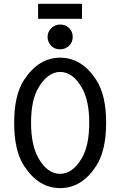

<svg xmlns="http://www.w3.org/2000/svg" viewBox="-20 -969 626 999"><path d="M406.7 -949.2V-871.1H178.2V-949.2ZM293 -712.4Q264.2 -712.4 247.1 -730Q227.5 -750 227.5 -776.9Q227.5 -803.7 247.1 -822.8Q266.1 -841.3 293 -841.3Q320.8 -841.3 338.9 -823.7Q358.4 -804.7 358.4 -776.9Q358.4 -749 338.9 -730.7Q319.3 -712.4 293 -712.4ZM292.5 -64.5Q358.4 -64.5 406.2 -147Q444.3 -212.9 444.3 -330.1Q444.3 -446.3 406.2 -512.2Q358.4 -594.7 293 -594.7Q228.5 -594.7 179.7 -512.2Q141.6 -447.8 141.6 -330.1Q141.6 -214.8 179.7 -147Q226.1 -64.5 292.5 -64.5ZM293 9.8Q180.7 9.8 105.5 -105.5Q53.7 -184.1 53.7 -330.1Q53.7 -475.1 105.5 -553.7Q181.2 -668.9 293.2 -668.9Q405.3 -668.9 480.5 -553.7Q532.2 -474.6 532.2 -330.3Q532.2 -186 480.5 -105.5Q405.8 9.8 293 9.8Z"/></svg>

Font: Consola Mono
Style: Book
Weight: 400
Monospace: yes
Version: Version 2.001